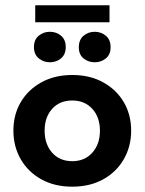

<svg xmlns="http://www.w3.org/2000/svg" viewBox="-20 -692 544 722"><path d="M251.7 10Q185.5 10 135.6 -17.6Q85.7 -45.2 58 -93.2Q30.4 -141.2 30.4 -200.5Q30.4 -260.8 58 -307.8Q85.7 -354.8 135.6 -382.4Q185.6 -410 251.8 -410Q318.1 -410 368 -382.4Q417.9 -354.8 445.5 -307.8Q473.2 -260.8 473.2 -200.5Q473.2 -141.2 445.5 -93.2Q417.9 -45.2 367.9 -17.6Q318 10 251.7 10ZM251.8 -85.9Q298.6 -85.9 327.2 -117.9Q355.8 -149.9 355.8 -200.5Q355.8 -251.1 327.2 -282.6Q298.5 -314.1 251.8 -314.1Q204.2 -314.1 176 -282.6Q147.8 -251.1 147.8 -200.5Q147.8 -149.9 176 -117.9Q204.2 -85.9 251.8 -85.9ZM167.4 -457.8Q143.6 -457.8 125.6 -472.6Q107.6 -487.4 107.6 -515.2Q107.6 -542.9 125.6 -557.7Q143.6 -572.5 167.4 -572.5Q192 -572.5 209.6 -557.7Q227.2 -542.9 227.2 -515.2Q227.2 -487.4 209.6 -472.6Q192 -457.8 167.4 -457.8ZM336.1 -457.8Q312.3 -457.8 294.3 -472.2Q276.4 -486.6 276.4 -514.3Q276.4 -542.8 294.3 -557.7Q312.3 -572.5 336.1 -572.5Q360 -572.5 377.9 -557.7Q395.9 -542.8 395.9 -514.3Q395.9 -486.6 377.9 -472.2Q360 -457.8 336.1 -457.8ZM112.5 -608.2V-672.3H391.8V-608.2Z"/></svg>

Font: Rokkitt SemiBold
Style: Regular
Weight: 600
Designer: Vernon Adams
Foundry: Vernon Adams
Version: Version 3.103